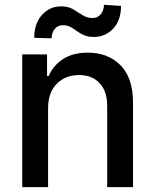

<svg xmlns="http://www.w3.org/2000/svg" viewBox="-20 -769 637 789"><path d="M177.6 -323.9V0H71.4V-545.5H173.3V-456.7H180Q198.9 -500 239.2 -526.3Q279.5 -552.6 340.9 -552.6Q424.7 -552.6 475.7 -500.4Q526.6 -448.2 526.6 -346.9V0H420.5V-334.2Q420.5 -393.5 389.6 -427Q358.7 -460.6 304.7 -460.6Q249.3 -460.6 213.4 -424.9Q177.6 -389.2 177.6 -323.9ZM192.1 -611.5 120.7 -613.6Q120.7 -672.6 152.5 -707.7Q184.3 -742.9 231.2 -742.9Q260.3 -742.9 280.4 -731Q300.4 -719.1 318.7 -707Q337 -695 360.8 -695Q381.4 -695 394.2 -710.6Q407 -726.2 407.3 -749.3L477.3 -744.7Q477.3 -685.4 445.3 -651.5Q413.4 -617.5 366.8 -617.2Q341.6 -617.2 325.1 -624.5Q308.6 -631.7 295.8 -641.3Q283 -650.9 269.5 -658.2Q256 -665.5 237.2 -665.5Q217.7 -665.5 204.9 -650Q192.1 -634.6 192.1 -611.5Z"/></svg>

Font: Inter Zeller Medium
Style: Regular
Weight: 500
Designer: Rasmus Andersson; Joe Bland
Foundry: zeller
Version: Version 3.015;git-dec3a8cb1